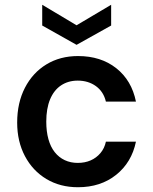

<svg xmlns="http://www.w3.org/2000/svg" viewBox="-20 -773 642 805"><path d="M307 12Q232 12 174.5 -22.5Q117 -57 84.5 -118.5Q52 -180 52 -259Q52 -342 84.5 -405Q117 -468 174.5 -503Q232 -538 307 -538Q403 -538 467.5 -487Q532 -436 550 -347H424Q414 -389 382 -412Q350 -435 306 -435Q266 -435 236 -415Q206 -395 190 -356.5Q174 -318 174 -263Q174 -222 183 -189.5Q192 -157 209.5 -135Q227 -113 251.5 -101.5Q276 -90 306 -90Q336 -90 360 -100.5Q384 -111 401 -131Q418 -151 424 -179H550Q532 -92 467 -40Q402 12 307 12ZM301 -585 157 -666V-753L301 -667L446 -753V-666Z"/></svg>

Font: DM Sans 9pt SemiBold
Style: Regular
Weight: 600
Version: Version 4.004;gftools[0.9.30]